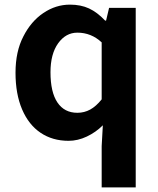

<svg xmlns="http://www.w3.org/2000/svg" viewBox="-20 -594 684 829"><path d="M419 37 424 -53Q394 -23 355 -4.5Q316 14 276 14Q207 14 155.5 -20.5Q104 -55 75.5 -121.5Q47 -188 47 -280Q47 -372 81 -437Q114 -502 167.5 -538Q221 -574 282 -574Q329 -574 364.5 -557.5Q400 -541 434 -505H438L451 -560H566V215H419ZM419 -165V-411Q374 -453 314 -453Q264 -453 231 -407Q198 -361 198 -282Q198 -196 228 -151.5Q258 -107 314 -107Q344 -107 369.5 -121Q395 -135 419 -165Z"/></svg>

Font: Merged Yaku Han JP
Style: Bold
Weight: 700
Designer: Ryoko NISHIZUKA 西塚涼子 (kana, bopomofo & ideographs); Paul D. Hunt (Latin, Greek & Cyrillic); Sandoll Communications 산돌커뮤니
Foundry: Adobe
Version: Version 2.004